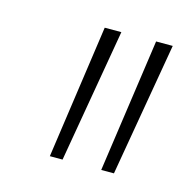

<svg xmlns="http://www.w3.org/2000/svg" viewBox="-55 -753 366 379"><g transform="rotate(15 127.5 -563.5)"><path d="M77 -427 116 -700H150L103 -427ZM182 -427 221 -700H255L208 -427Z"/></g></svg>

Font: Georama SemiCondensed ExtraLight
Style: Italic
Weight: 200
Width: 4
Italic angle: -9°
Designer: Jean-Baptiste Levee
Foundry: Production Type
Version: Version 1.000